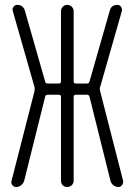

<svg xmlns="http://www.w3.org/2000/svg" viewBox="-20 -750 540 770"><path d="M44.9 0Q35.2 0 29.3 -7.8Q23.4 -15.6 26.4 -25.4L118.2 -383.8Q120.1 -394.5 118.2 -401.4L31.2 -706.1Q28.3 -714.8 34.2 -722.7Q40 -730.5 48.8 -730.5Q73.2 -730.5 80.1 -706.1L161.1 -422.9Q162.1 -415 171.9 -415H215.8Q224.6 -415 224.6 -423.8V-705.1Q224.6 -715.8 231.9 -723.1Q239.3 -730.5 249.5 -730.5Q259.8 -730.5 267.6 -723.1Q275.4 -715.8 275.4 -705.1V-423.8Q275.4 -415 284.2 -415H328.1Q336.9 -415 338.9 -422.9L419.9 -706.1Q425.8 -730.5 451.2 -730.5Q460 -730.5 465.3 -722.7Q470.7 -714.8 468.8 -706.1L381.8 -401.4Q378.9 -395.5 381.8 -383.8L473.6 -25.4Q475.6 -16.6 469.7 -8.3Q463.9 0 455.1 0Q444.3 0 435.1 -6.8Q425.8 -13.7 422.9 -25.4L338.9 -362.3Q336.9 -370.1 328.1 -370.1H284.2Q275.4 -370.1 275.4 -361.3V-25.4Q275.4 -14.6 267.6 -7.3Q259.8 0 249.5 0Q239.3 0 231.9 -6.8Q224.6 -13.7 224.6 -25.4V-361.3Q224.6 -370.1 215.8 -370.1H171.9Q162.1 -370.1 161.1 -362.3L77.1 -25.4Q74.2 -14.6 64.9 -7.3Q55.7 0 44.9 0Z"/></svg>

Font: Rounded-X Mgen+ 1m light
Style: Regular
Weight: 200
Designer: [Source Han Sans]
Ryoko NISHIZUKA  (kana & ideographs); Paul D. Hunt (Latin, Greek & Cyrillic); Wenlong ZHANG  (bopomofo
Version: Version 1.059.20150602